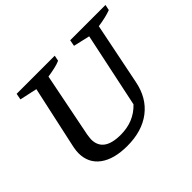

<svg xmlns="http://www.w3.org/2000/svg" viewBox="-142 -870 1100 1100"><g transform="rotate(-45 407.5 -320.0)"><path d="M333 10Q225 10 165 -34.5Q105 -79 105 -159Q105 -177 110 -204L194 -589L88 -612L95 -650H404L397 -616Q376 -607 351.5 -601.5Q327 -596 294 -591L216 -199Q215 -188 213.5 -179.5Q212 -171 212 -164Q212 -62 351 -62Q458 -62 526 -134L622 -589L522 -612L529 -650H815L808 -616Q766 -600 702 -591L626 -215Q605 -107 528.5 -48.5Q452 10 333 10Z"/></g></svg>

Font: Piazzolla Medium
Style: Italic
Weight: 500
Italic angle: -11.3°
Designer: Juan Pablo del Peral
Foundry: Huerta Tipografica
Version: Version 1.330